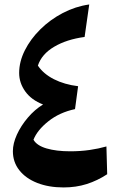

<svg xmlns="http://www.w3.org/2000/svg" viewBox="-20 -822 528 851"><path d="M170.9 -358.9Q119.1 -378.9 92 -416.7Q64.9 -454.6 64.9 -498.5Q64.9 -548.8 90.1 -598.9Q115.2 -648.9 158.7 -691.9Q202.1 -734.9 258.1 -764.2Q314 -793.5 375.5 -802.2L355 -658.2Q275.4 -647.5 220 -614.7Q164.6 -582 147.9 -531.2Q172.4 -494.6 219 -470.9Q265.6 -447.3 326.2 -439.9L312.5 -338.4Q243.7 -323.7 194.3 -284.4Q145 -245.1 128.4 -202.6Q143.1 -176.8 186.3 -164.1Q229.5 -151.4 291 -151.4Q336.4 -151.4 377 -157.2Q417.5 -163.1 451.7 -172.9L455.1 -49.8Q412.1 -21.5 364.5 -6.3Q316.9 8.8 261.7 8.8Q195.8 8.8 145 -11.2Q94.2 -31.2 65.7 -67.4Q37.1 -103.5 37.1 -151.9Q37.1 -186 54.9 -225.3Q72.8 -264.6 103.3 -300.5Q133.8 -336.4 170.9 -358.9Z"/></svg>

Font: Pinar Bold
Style: Regular
Weight: 700
Designer: Amin Abedi
Version: Version 3.000